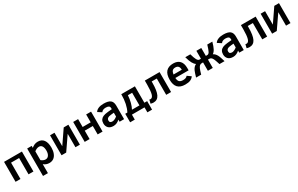

<svg xmlns="http://www.w3.org/2000/svg" viewBox="274 -2302 6635 4270"><g transform="rotate(-30 3591.5 -167.0)"><path d="M397 0V-418.9H189.9V0H64V-512.2H522.9V0Z M1135.7 -259.8Q1135.7 -177.2 1110.8 -114.3Q1085.9 -51.3 1039.6 -18.1Q993.2 15.1 928.7 15.1Q843.8 15.1 783.7 -38.1V192.9H657.7V-512.2H773.9V-461.9Q809.1 -492.2 847.9 -509.5Q886.7 -526.9 937 -526.9Q1034.2 -526.9 1085 -458.5Q1135.7 -390.1 1135.7 -259.8ZM1005.9 -257.8Q1005.9 -332.5 980 -374.3Q954.1 -416 902.8 -416Q872.1 -416 839.6 -401.6Q807.1 -387.2 783.7 -366.2V-142.1Q803.7 -124 833.3 -110.1Q862.8 -96.2 894 -96.2Q945.8 -96.2 975.8 -140.4Q1005.9 -184.6 1005.9 -257.8Z M1364.3 0H1245.1V-512.2H1359.4V-166L1596.2 -512.2H1716.3V0H1602.1V-345.2Z M2298.3 0H2172.4V-215.8H1965.3V0H1839.4V-512.2H1965.3V-310.1H2172.4V-512.2H2298.3Z M2735.4 0V-53.2Q2660.6 15.1 2575.2 15.1Q2490.2 15.1 2446.8 -29.5Q2403.3 -74.2 2403.3 -144Q2403.3 -198.7 2425.5 -234.4Q2447.8 -270 2491.5 -290.3Q2535.2 -310.5 2617.2 -318.8L2725.1 -329.1V-352.1Q2725.1 -395 2699.2 -410.9Q2673.3 -426.8 2623.5 -426.8Q2582.5 -426.8 2553 -413.1Q2523.4 -399.4 2509.3 -374L2411.1 -437Q2437 -480.5 2492.2 -503.7Q2547.4 -526.9 2625.5 -526.9Q2745.1 -526.9 2798.1 -485.1Q2851.1 -443.4 2851.1 -348.1V0ZM2725.1 -237.8 2661.1 -231.9Q2593.3 -226.1 2563.2 -206.1Q2533.2 -186 2533.2 -146Q2533.2 -110.8 2552.7 -97.9Q2572.3 -85 2604.5 -85Q2627.4 -85 2660.4 -99.4Q2693.4 -113.8 2725.1 -140.1Z M2932.6 127.9V-90.8H2987.3Q3029.3 -168.9 3051.8 -274.4Q3074.2 -379.9 3074.2 -512.2H3424.3V-90.8H3495.6V127.9H3375.5V0H3052.2V127.9ZM3299.3 -418.9H3190.4Q3185.5 -325.7 3162.1 -237.1Q3138.7 -148.4 3107.4 -94.2H3299.3Z M3801.3 -418.9V-387.2Q3801.3 -181.6 3754.9 -86.4Q3708.5 8.8 3603.5 8.8Q3586.4 8.8 3564.9 4.9Q3543.5 1 3532.2 -3.9L3554.2 -95.2Q3569.3 -90.8 3581.5 -90.8Q3633.8 -90.8 3656.5 -166.3Q3679.2 -241.7 3679.2 -405.8V-512.2H4057.6V0H3932.6V-418.9Z M4296.4 -223.1Q4299.8 -154.8 4329.6 -125Q4359.4 -95.2 4423.3 -95.2Q4460.4 -95.2 4488.5 -104.5Q4516.6 -113.8 4537.6 -140.1L4631.3 -73.2Q4600.6 -28.8 4551.5 -6.8Q4502.4 15.1 4417.5 15.1Q4291 15.1 4228.8 -51.3Q4166.5 -117.7 4166.5 -252Q4166.5 -526.9 4412.6 -526.9Q4522 -526.9 4579.3 -465.1Q4636.7 -403.3 4636.7 -285.2V-223.1ZM4511.7 -310.1Q4511.7 -426.8 4409.7 -426.8Q4376 -426.8 4354.5 -415.3Q4333 -403.8 4320.1 -381.1Q4307.1 -358.4 4299.8 -310.1Z M5128.9 -512.2V-309.1H5167.5Q5200.2 -309.1 5224.4 -351.3Q5248.5 -393.6 5282.7 -512.2H5412.6Q5383.8 -407.2 5352.8 -348.1Q5321.8 -289.1 5280.8 -263.2Q5311.5 -248 5332.5 -225.6Q5353.5 -203.1 5370.1 -171.6Q5386.7 -140.1 5400.1 -97.7Q5413.6 -55.2 5430.7 0H5300.8Q5282.7 -56.2 5268.8 -96.7Q5254.9 -137.2 5239.7 -163.6Q5224.6 -189.9 5206.1 -202.4Q5187.5 -214.8 5160.6 -214.8H5128.9V0H5002.9V-214.8H4969.7Q4937.5 -214.8 4915.8 -195.8Q4894 -176.8 4876 -137Q4857.9 -97.2 4830.6 0H4699.7Q4733.4 -115.2 4751.5 -154.8Q4769.5 -194.3 4792.5 -220.5Q4815.4 -246.6 4850.6 -263.2Q4811 -288.1 4779.1 -346.2Q4747.1 -404.3 4717.8 -512.2H4847.7Q4875.5 -409.7 4902.8 -359.4Q4930.2 -309.1 4962.9 -309.1H5002.9V-512.2Z M5808.6 0V-53.2Q5733.9 15.1 5648.4 15.1Q5563.5 15.1 5520 -29.5Q5476.6 -74.2 5476.6 -144Q5476.6 -198.7 5498.8 -234.4Q5521 -270 5564.7 -290.3Q5608.4 -310.5 5690.4 -318.8L5798.3 -329.1V-352.1Q5798.3 -395 5772.5 -410.9Q5746.6 -426.8 5696.8 -426.8Q5655.8 -426.8 5626.2 -413.1Q5596.7 -399.4 5582.5 -374L5484.4 -437Q5510.3 -480.5 5565.4 -503.7Q5620.6 -526.9 5698.7 -526.9Q5818.4 -526.9 5871.3 -485.1Q5924.3 -443.4 5924.3 -348.1V0ZM5798.3 -237.8 5734.4 -231.9Q5666.5 -226.1 5636.5 -206.1Q5606.4 -186 5606.4 -146Q5606.4 -110.8 5626 -97.9Q5645.5 -85 5677.7 -85Q5700.7 -85 5733.6 -99.4Q5766.6 -113.8 5798.3 -140.1Z M6268.6 -418.9V-387.2Q6268.6 -181.6 6222.2 -86.4Q6175.8 8.8 6070.8 8.8Q6053.7 8.8 6032.2 4.9Q6010.7 1 5999.5 -3.9L6021.5 -95.2Q6036.6 -90.8 6048.8 -90.8Q6101.1 -90.8 6123.8 -166.3Q6146.5 -241.7 6146.5 -405.8V-512.2H6524.9V0H6399.9V-418.9Z M6772 0H6652.8V-512.2H6767.1V-166L7003.9 -512.2H7124V0H7009.8V-345.2Z"/></g></svg>

Font: Clear Sans
Style: Bold
Weight: 700
Foundry: Intel Corporation
Version: Version 1.00